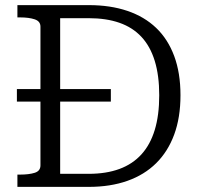

<svg xmlns="http://www.w3.org/2000/svg" viewBox="-20 -730 780 750"><path d="M46 -382H413V-333H46ZM48 -662V-710H327Q411 -710 477.5 -687.5Q544 -665 590 -621Q636 -577 660.5 -511Q685 -445 685 -358Q685 -271 660.5 -204.5Q636 -138 590 -92.5Q544 -47 477.5 -23.5Q411 0 327 0H48V-48H59Q93 -48 115.5 -55Q138 -62 138 -84V-626Q138 -647 115.5 -654.5Q93 -662 59 -662ZM326 -659H215V-51H326Q395 -51 446.5 -70Q498 -89 532.5 -127Q567 -165 584.5 -222.5Q602 -280 602 -358Q602 -435 584.5 -492Q567 -549 532.5 -586Q498 -623 446.5 -641Q395 -659 326 -659Z"/></svg>

Font: Roboto Serif SemiCondensed Light
Style: Regular
Weight: 300
Width: 4
Designer: Greg Gazdowicz
Foundry: Commercial Type
Version: Version 1.007